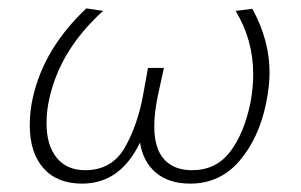

<svg xmlns="http://www.w3.org/2000/svg" viewBox="-20 -434 718 458"><path d="M623 -261Q623 -229 615 -189Q598 -105 551.5 -50.5Q505 4 434 4Q383 4 352 -22Q321 -48 314 -94Q267 4 176 4Q116 4 83.5 -33Q51 -70 51 -135Q51 -171 59 -204Q86 -320 186 -414L226 -408Q124 -316 98 -200Q91 -171 91 -140Q91 -88 115 -58Q139 -28 183 -28Q247 -28 278 -82.5Q309 -137 322 -211L333 -272H371L357 -208Q348 -165 348 -133Q348 -80 371.5 -54Q395 -28 438 -28Q495 -28 528.5 -71.5Q562 -115 577 -187Q584 -222 584 -257Q584 -339 542 -408L582 -413Q623 -338 623 -261Z"/></svg>

Font: Ysabeau Light
Style: Italic
Weight: 300
Italic angle: -12°
Designer: Christian Thalmann (Catharsis Fonts)
Version: Version 0.003